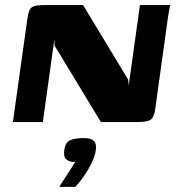

<svg xmlns="http://www.w3.org/2000/svg" viewBox="-20 -480 712 755"><path d="M30.7 0 87.3 -403.9Q90.6 -427.2 95.9 -439.3Q101.2 -451.5 113.8 -455.7Q126.5 -460 151.7 -460H306.8L484.3 -166.4L486 -143L530.2 -460H650.6Q648.9 -458.3 646.5 -447.8Q644.2 -437.2 642.5 -424.5Q640.8 -411.7 639.1 -401.9L590 -48.5Q584.9 -15.5 570 -7.8Q555.2 0 517.7 0H376.8L194.7 -300.5L193.7 -324.8L148.4 0ZM212.7 254.7Q226.2 234.1 236.2 218.9Q246.2 203.7 255.5 189.1Q264.8 174.5 275.5 157.1Q272.4 157.1 268.3 156.8Q264.2 156.4 261.1 155.7Q247.9 153.7 238.8 144.8Q229.7 136 232.7 110.8Q236.8 79.2 256.7 71Q276.6 62.9 309.7 62.9Q323.5 62.9 335 66.1Q346.4 69.3 353 79.8Q359.7 90.4 356.6 111.5Q353.3 134.5 340.4 160.7Q327.6 187 310.7 211.6Q293.7 236.3 276.3 254.7Z"/></svg>

Font: Genos Thin
Style: Italic
Weight: 100
Italic angle: -8°
Designer: Robert E. Leuschke
Foundry: Robert E. Leuschke
Version: Version 1.010